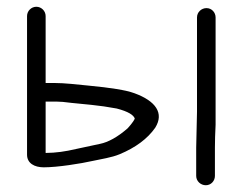

<svg xmlns="http://www.w3.org/2000/svg" viewBox="-20 -507 707 568"><path d="M615.8 13.5V-70C615.8 -90.1 616.5 -112.7 617.8 -137.8L617.8 -138.1V-455.5C617.8 -469.9 606.6 -483 590.8 -483C575.9 -483 562.8 -471.1 562.8 -455.5V-176.5L560.4 -70.2V13.5C560.4 29.1 573.9 41 588.8 41C604.6 41 615.8 27.9 615.8 13.5ZM146.5 -206.5C157.7 -206.5 171.5 -205.3 191.6 -202.6L250.2 -196.8C275.3 -194.2 298.7 -190.9 325.1 -186C360 -177 375 -166.6 378.7 -156.4C378.2 -154 373.1 -144.4 357.8 -127.6C328.1 -101.5 299.6 -86.1 275.8 -81.4C266.1 -79.5 242.9 -74.5 205.3 -66.3C173 -58.7 146.3 -54.9 115 -54.5L115 -206.5ZM60 -459.5V-49.4C60 -23.9 82 -12 109.5 -12C149.9 -12 218.7 -22.9 255 -31.1C278.8 -36.4 309.7 -40.6 334.1 -50.8C381 -70.3 416.4 -96.6 439.1 -129L439.3 -129.3L439.4 -129.5C465.8 -172 441.1 -208.1 377.7 -231.2C351.9 -240.6 307.5 -247.5 241.4 -253.8C209.1 -256.9 171.9 -261.5 139.8 -261.5H115V-459.5C115 -474.5 102.5 -487 87.5 -487C72.5 -487 60 -474.5 60 -459.5Z"/></svg>

Font: MewTooHand
Style: BdWide
Weight: 400
Designer: Mew Too, Robert Jablonski
Version: Version 0.77